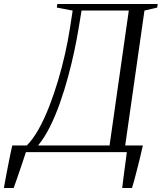

<svg xmlns="http://www.w3.org/2000/svg" viewBox="-66 -763 812 963"><path d="M-46.5 180Q-43.5 162 -38.2 133.8Q-33 105.5 -26.8 74Q-20.5 42.5 -14.8 13.8Q-9 -15 -4.5 -33.5H68.5Q99.5 -64.5 127.8 -115Q156 -165.5 180.5 -228.2Q205 -291 225.2 -359Q245.5 -427 260.5 -494Q275.5 -561 284.5 -620L298.5 -710L219 -725L221.5 -743H725L722.5 -725L658.5 -710L562 -33.5H650.5Q644.5 -6 636.5 27.2Q628.5 60.5 620.2 92.2Q612 124 605.5 147.8Q599 171.5 596 180H547Q549.5 158.5 552.5 134.5Q555.5 110.5 558.8 86.2Q562 62 565 40Q568 18 570 0H64Q58 18.5 49.8 43Q41.5 67.5 32.8 93.2Q24 119 16 142Q8 165 2.5 180ZM125 -33.5H483.5L580 -710H343L327.5 -616Q319.5 -567.5 306.5 -506Q293.5 -444.5 275.5 -378Q257.5 -311.5 234.8 -247Q212 -182.5 184.5 -127.2Q157 -72 125 -33.5Z"/></svg>

Font: Merriweather 144pt Light
Style: Italic
Weight: 300
Italic angle: -7.8°
Version: Version 2.101